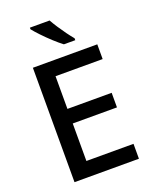

<svg xmlns="http://www.w3.org/2000/svg" viewBox="-170 -1034 897 1126"><g transform="rotate(-20 278.5 -470.5)"><path d="M497 0H95V-714H497V-622H203V-418H479V-327H203V-93H497ZM282 -941Q294 -919 312 -891.5Q330 -864 349 -838Q368 -812 384 -793V-781H313Q289 -799 258.5 -827Q228 -855 200.5 -884Q173 -913 159 -931V-941Z"/></g></svg>

Font: Noto Sans Gurmukhi UI Medium
Style: Regular
Weight: 500
Designer: Jelle Bosma - Monotype Design Team
Foundry: Monotype Imaging Inc.
Version: Version 2.004; ttfautohint (v1.8.4.7-5d5b)